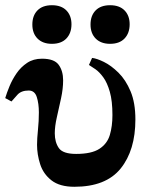

<svg xmlns="http://www.w3.org/2000/svg" viewBox="-38 -703 579 736"><path d="M247 13Q191 13 159.5 -11.5Q128 -36 116 -73.5Q104 -111 104 -148Q104 -171 107.5 -205Q111 -239 111 -272Q111 -306 103 -331Q95 -356 72 -356Q44 -356 29.5 -340.5Q15 -325 6 -314L-18 -327Q-12 -347 -1.5 -372.5Q9 -398 25.5 -422Q42 -446 66 -462Q90 -478 123 -478Q170 -478 187 -454.5Q204 -431 204 -395Q204 -363 196 -326Q188 -289 180 -254Q172 -219 172 -192Q172 -158 187.5 -135.5Q203 -113 254 -113Q313 -113 343 -132.5Q373 -152 383 -185.5Q393 -219 393 -262Q393 -316 383 -351Q373 -386 358 -406.5Q343 -427 328 -437.5Q313 -448 303 -454L315 -481Q333 -479 360.5 -465.5Q388 -452 416 -424.5Q444 -397 462.5 -353Q481 -309 481 -245Q481 -127 424.5 -57Q368 13 247 13ZM161 -535Q126 -535 106 -555Q86 -575 86 -609Q86 -643 105.5 -663Q125 -683 161 -683Q197 -683 216.5 -663Q236 -643 236 -610Q236 -576 216.5 -555.5Q197 -535 161 -535ZM384 -535Q349 -535 329 -555Q309 -575 309 -609Q309 -643 328.5 -663Q348 -683 384 -683Q420 -683 439.5 -663Q459 -643 459 -610Q459 -576 439.5 -555.5Q420 -535 384 -535Z"/></svg>

Font: STIX Two Text
Style: Bold
Weight: 700
Designer: Ross Mills, John Hudson & Paul Hanslow, Tiro Typeworks Ltd; with prior portions MicroPress Inc., and Coen Hoffman.
Foundry: Tiro Typeworks Ltd
Version: Version 2.13 b171